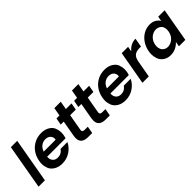

<svg xmlns="http://www.w3.org/2000/svg" viewBox="205 -1861 2990 2990"><g transform="rotate(-45 1700.0 -365.5)"><path d="M339 -740 209 0H69L199 -740Z M913 -289Q908 -259 899 -235H494Q493 -227 493 -219Q493 -170 522 -138.5Q551 -107 605 -107Q683 -107 728 -174H879Q841 -94 763.5 -42.5Q686 9 587 9Q507 9 450 -26.5Q393 -62 373.5 -114.5Q354 -167 354 -215Q354 -244 360 -277Q375 -363 421.5 -428Q468 -493 537 -528Q606 -563 688 -563Q767 -563 823.5 -529Q880 -495 899 -444Q918 -393 918 -347Q918 -319 913 -289ZM775 -329Q777 -341 777 -351Q777 -390 748 -419Q719 -448 664 -448Q612 -448 571 -416.5Q530 -385 512 -329Z M1204 -439 1157 -171Q1155 -163 1155 -155Q1155 -139 1165 -128.5Q1175 -118 1207 -118H1272L1251 0H1163Q1012 0 1012 -126Q1012 -147 1016 -172L1063 -439H997L1018 -554H1084L1108 -691H1249L1225 -554H1349L1328 -439Z M1592 -439 1545 -171Q1543 -163 1543 -155Q1543 -139 1553 -128.5Q1563 -118 1595 -118H1660L1639 0H1551Q1400 0 1400 -126Q1400 -147 1404 -172L1451 -439H1385L1406 -554H1472L1496 -691H1637L1613 -554H1737L1716 -439Z M2306 -289Q2301 -259 2292 -235H1887Q1886 -227 1886 -219Q1886 -170 1915 -138.5Q1944 -107 1998 -107Q2076 -107 2121 -174H2272Q2234 -94 2156.5 -42.5Q2079 9 1980 9Q1900 9 1843 -26.5Q1786 -62 1766.5 -114.5Q1747 -167 1747 -215Q1747 -244 1753 -277Q1768 -363 1814.5 -428Q1861 -493 1930 -528Q1999 -563 2081 -563Q2160 -563 2216.5 -529Q2273 -495 2292 -444Q2311 -393 2311 -347Q2311 -319 2306 -289ZM2168 -329Q2170 -341 2170 -351Q2170 -390 2141 -419Q2112 -448 2057 -448Q2005 -448 1964 -416.5Q1923 -385 1905 -329Z M2580 -468Q2614 -512 2662 -537Q2710 -562 2766 -562L2740 -415H2703Q2637 -415 2598 -384Q2559 -353 2546 -276L2497 0H2357L2455 -554H2595Z M2774 -279Q2789 -363 2834 -428Q2879 -493 2942.5 -528Q3006 -563 3077 -563Q3139 -563 3181 -538Q3223 -513 3245 -475L3259 -554H3400L3302 0H3161L3175 -81Q3141 -42 3089 -16.5Q3037 9 2975 9Q2905 9 2854 -27Q2803 -63 2785.5 -115Q2768 -167 2768 -213Q2768 -245 2774 -279ZM3210 -277Q3214 -297 3214 -315Q3214 -343 3203 -372Q3192 -401 3161.5 -420.5Q3131 -440 3092 -440Q3053 -440 3016.5 -421Q2980 -402 2953 -365.5Q2926 -329 2917 -279Q2913 -259 2913 -242Q2913 -214 2924.5 -184Q2936 -154 2966 -134Q2996 -114 3034 -114Q3073 -114 3110.5 -133.5Q3148 -153 3174.5 -189.5Q3201 -226 3210 -277Z"/></g></svg>

Font: Fz Poppins SemBd
Style: Italic
Weight: 600
Italic angle: -10°
Designer: Ninad Kale (Devanagari), Jonny Pinhorn (Latin)
Foundry: Indian Type Foundry
Version: Vit hóa bi Vntype.Com & FontZin.Com